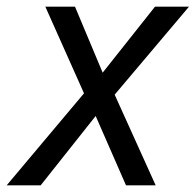

<svg xmlns="http://www.w3.org/2000/svg" viewBox="-57 -556 587 576"><path d="M195 -276 79 -536H168L251 -338L408 -536H510L287 -272L410 0H321L230 -208L65 0H-37Z"/></svg>

Font: BC Sans
Style: Italic
Weight: 400
Italic angle: -12°
Designer: Monotype Design Team
Designer: Province of B.C.
Foundry: Monotype Imaging Inc.
Version: Version 2.000;GOOG;noto-source:20170915:90ef993387c0